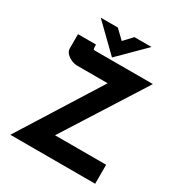

<svg xmlns="http://www.w3.org/2000/svg" viewBox="-213 -1082 1148 1227"><g transform="rotate(30 361.0 -468.5)"><path d="M45 0 419 -596H195Q174 -596 151.5 -605.5Q129 -615 113.5 -631.5Q98 -648 98 -668V-773H231V-759Q231 -741 236 -738Q241 -735 253 -736Q259 -736 263 -736H672L294 -140H671V0ZM297 -937 362 -875 420 -937H546L361 -753H360L171 -937Z"/></g></svg>

Font: Reem Kufi
Style: Bold
Weight: 700
Designer: Khaled Hosny
Version: Version 1.001